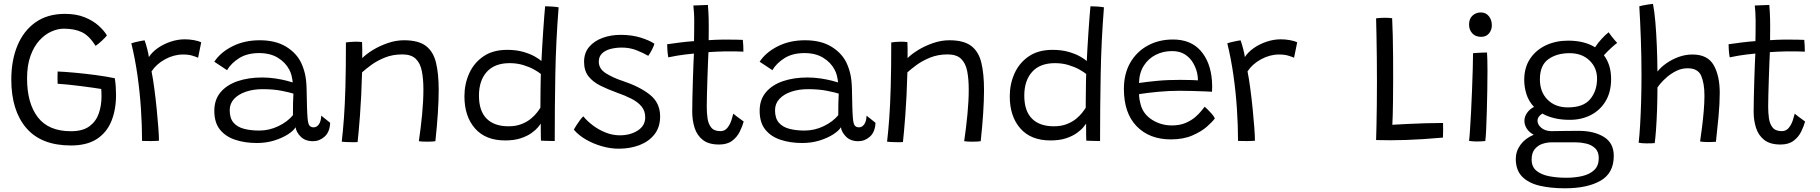

<svg xmlns="http://www.w3.org/2000/svg" viewBox="-20 -742 9584 1011"><path d="M353.5 24Q197 24 118.2 -68.2Q39.5 -160.5 39.5 -323Q39.5 -424.5 72 -502.5Q104.5 -580.5 167.5 -624.8Q230.5 -669 322 -669Q381.5 -669 425.5 -651.2Q469.5 -633.5 498.8 -607.2Q528 -581 543 -555.5Q536.5 -546.5 517.8 -528.8Q499 -511 483.5 -500.5Q448.5 -555.5 409.8 -573.2Q371 -591 316 -591Q284.5 -591 250.5 -576Q216.5 -561 187.5 -529.2Q158.5 -497.5 140.5 -447.8Q122.5 -398 122.5 -329Q122.5 -198.5 179 -124.8Q235.5 -51 353.5 -51Q415.5 -51 450.5 -76.8Q485.5 -102.5 500 -144.2Q514.5 -186 514.5 -233.5Q514.5 -255.5 513 -273.5Q501 -275.5 472 -279.8Q443 -284 407.2 -288.5Q371.5 -293 338 -296.5Q304.5 -300 283.5 -301Q283 -312.5 282.8 -332.8Q282.5 -353 283.5 -365.5Q321.5 -364 375.8 -359Q430 -354 485.8 -346.5Q541.5 -339 584.5 -330Q588 -308 589.5 -285.5Q591 -263 591 -242Q591 -164 566.5 -104Q542 -44 489.8 -10Q437.5 24 353.5 24Z M764 -441.5Q780.5 -467.5 810.8 -488.8Q841 -510 878.5 -522.5Q916 -535 953 -535Q976.5 -535 1000.8 -530.8Q1025 -526.5 1039.5 -519L1023 -438Q1011 -443.5 991.8 -449.2Q972.5 -455 943.5 -455Q895.5 -455 849.2 -429.8Q803 -404.5 778 -366Q785.5 -329 792.5 -276.5Q799.5 -224 805 -169.2Q810.5 -114.5 813.8 -69.2Q817 -24 817 -1Q800 0.5 774.2 0.8Q748.5 1 728 0Q728 -80 722.2 -167.8Q716.5 -255.5 704 -344Q691.5 -432.5 671.5 -514Q686 -519 710 -524Q734 -529 741.5 -529.5Q748 -512 755 -485Q762 -458 764 -441.5Z M1332.5 11Q1270 11 1219 -5.8Q1168 -22.5 1138.2 -59.5Q1108.5 -96.5 1108.5 -158.5Q1108.5 -217 1141.2 -256Q1174 -295 1231 -314.5Q1288 -334 1360.5 -334Q1396 -334 1430 -328.8Q1464 -323.5 1488.8 -317.2Q1513.5 -311 1521.5 -308Q1519.5 -326 1515.2 -343.8Q1511 -361.5 1503 -375.5Q1483 -413.5 1443 -438Q1403 -462.5 1344.5 -462.5Q1281.5 -462.5 1239.2 -435.8Q1197 -409 1175.5 -372.5L1108.5 -417Q1140.5 -466 1203.5 -498Q1266.5 -530 1347.5 -530Q1430.5 -530 1485.5 -496.8Q1540.5 -463.5 1565.5 -412Q1578.5 -384.5 1586 -352.5Q1593.5 -320.5 1594.5 -271.5Q1595.5 -217 1596.5 -180.8Q1597.5 -144.5 1599.5 -120.5Q1602 -89.5 1609.8 -80.5Q1617.5 -71.5 1631.5 -71.5Q1648 -71.5 1659.2 -87.5Q1670.5 -103.5 1671.5 -133L1718.5 -95.5Q1716.5 -47 1689.5 -22.8Q1662.5 1.5 1628 1.5Q1587 1.5 1563.2 -22.5Q1539.5 -46.5 1536.5 -72Q1525.5 -53.5 1496 -34.5Q1466.5 -15.5 1424.2 -2.2Q1382 11 1332.5 11ZM1345 -54.5Q1398 -54.5 1446 -77.8Q1494 -101 1522.5 -135.5Q1522.5 -171.5 1523 -198.5Q1523.5 -225.5 1525 -249Q1509.5 -254.5 1465 -263.5Q1420.5 -272.5 1363.5 -272.5Q1314 -272.5 1274.5 -259Q1235 -245.5 1212.2 -220.8Q1189.5 -196 1189.5 -161.5Q1189.5 -119.5 1209.5 -96.2Q1229.5 -73 1264.8 -63.8Q1300 -54.5 1345 -54.5Z M1863 6Q1855 6.5 1844.5 6.8Q1834 7 1823.5 6.5Q1813 6.5 1800 5.8Q1787 5 1779.5 4Q1786 -52 1791 -119.8Q1796 -187.5 1798.8 -283.2Q1801.5 -379 1801.5 -518.5Q1811 -520 1824.5 -521.2Q1838 -522.5 1853 -522.5Q1861.5 -522.5 1870.8 -522Q1880 -521.5 1886.5 -520.5Q1887.5 -512 1887.5 -484.2Q1887.5 -456.5 1887.5 -436Q1908 -457 1943.5 -478.8Q1979 -500.5 2021.8 -515.2Q2064.5 -530 2107.5 -530Q2183.5 -530 2222.8 -500Q2262 -470 2276 -411.5Q2290 -353 2290 -267.5Q2290 -214.5 2285.5 -145Q2281 -75.5 2272.5 1.5Q2259 4 2229.5 4Q2217 4 2205.2 3.5Q2193.5 3 2185.5 1.5Q2196 -69.5 2202.8 -140.5Q2209.5 -211.5 2209.5 -270.5Q2209.5 -326 2201.2 -367.8Q2193 -409.5 2169 -432.5Q2145 -455.5 2098.5 -455.5Q2047.5 -455.5 2006.2 -438.8Q1965 -422 1934.8 -399.8Q1904.5 -377.5 1886.5 -361Q1883 -232 1875.5 -134.2Q1868 -36.5 1863 6Z M2828.5 -1.5Q2828 -10.5 2827.8 -29Q2827.5 -47.5 2827.5 -65.5Q2827.5 -83.5 2827.5 -91Q2824.5 -86 2812.8 -71.8Q2801 -57.5 2778.8 -41.5Q2756.5 -25.5 2722.2 -14Q2688 -2.5 2639.5 -2.5Q2536.5 -2.5 2481 -66Q2425.5 -129.5 2425.5 -235Q2425.5 -299.5 2450.5 -355.2Q2475.5 -411 2525.5 -445.2Q2575.5 -479.5 2650.5 -479.5Q2698 -479.5 2734.8 -469Q2771.5 -458.5 2796 -444.5Q2820.5 -430.5 2831 -420.5Q2832 -445.5 2834.5 -487.5Q2837 -529.5 2840 -575.2Q2843 -621 2846 -657.8Q2849 -694.5 2850.5 -709Q2867.5 -709 2887.5 -707.5Q2907.5 -706 2921.5 -703.5Q2907.5 -527.5 2904.2 -353Q2901 -178.5 2901 0.5Q2894 0.5 2879.2 0.2Q2864.5 0 2849.8 -0.5Q2835 -1 2828.5 -1.5ZM2657.5 -77Q2697 -77 2726.5 -88.8Q2756 -100.5 2776.2 -117.5Q2796.5 -134.5 2808.8 -150.8Q2821 -167 2825.5 -175Q2825.5 -187.5 2825.8 -212Q2826 -236.5 2826.2 -264.8Q2826.5 -293 2827 -317Q2827.5 -341 2828 -352.5Q2816 -362.5 2792 -376Q2768 -389.5 2735 -399.5Q2702 -409.5 2663.5 -409.5Q2584.5 -409.5 2543.2 -363.5Q2502 -317.5 2502 -238.5Q2502 -158 2542.2 -117.5Q2582.5 -77 2657.5 -77Z M3237.5 41Q3195 41 3150 28.2Q3105 15.5 3065.8 -7Q3026.5 -29.5 3001.5 -59.5Q3006 -68 3015 -82Q3024 -96 3034 -109.5Q3044 -123 3051.5 -129.5Q3072 -104 3102.8 -81Q3133.5 -58 3169.8 -43.8Q3206 -29.5 3243.5 -29.5Q3299 -29.5 3338.2 -54.8Q3377.5 -80 3377.5 -124Q3377.5 -158 3358 -181.5Q3338.5 -205 3304.8 -222.2Q3271 -239.5 3229 -254Q3180.5 -271.5 3141 -291.2Q3101.5 -311 3078.5 -340.5Q3055.5 -370 3055.5 -416.5Q3055.5 -463.5 3082.2 -495Q3109 -526.5 3152.8 -542.5Q3196.5 -558.5 3248 -558.5Q3308 -558.5 3355 -543.5Q3402 -528.5 3426 -511.5Q3422.5 -499 3412.8 -480Q3403 -461 3393.5 -448Q3368 -463 3332.2 -477.2Q3296.5 -491.5 3254 -491.5Q3223.5 -491.5 3195.8 -484.5Q3168 -477.5 3150.5 -461Q3133 -444.5 3133 -417Q3133 -380 3169.8 -356.5Q3206.5 -333 3259.5 -315.5Q3348.5 -286 3402.2 -243.2Q3456 -200.5 3456 -129Q3456 -73 3426.8 -35.2Q3397.5 2.5 3348.2 21.8Q3299 41 3237.5 41Z M3896 -102Q3889 -76.5 3875 -48.2Q3861 -20 3835 -0.5Q3809 19 3766.5 19Q3711.5 19 3680.8 -5.2Q3650 -29.5 3637.5 -69Q3625 -108.5 3625 -153.5Q3625 -183.5 3626 -228.5Q3627 -273.5 3628.5 -321Q3630 -368.5 3631.5 -406.5Q3633 -444.5 3634 -460Q3581.5 -455 3544.8 -448.8Q3508 -442.5 3499 -440Q3495.5 -457.5 3494.2 -479.8Q3493 -502 3493 -509Q3520.5 -513 3559.2 -518Q3598 -523 3634.5 -525.5Q3635 -548 3635.2 -577.8Q3635.5 -607.5 3635.5 -634.5Q3635.5 -657 3634 -677.8Q3632.5 -698.5 3631 -713L3707.5 -716Q3708.5 -707.5 3710.2 -677.2Q3712 -647 3712 -604Q3712 -589 3711.8 -567.2Q3711.5 -545.5 3711.5 -530.5Q3726 -531.5 3748 -532.5Q3770 -533.5 3783.5 -533.5Q3820 -534 3852.8 -533.2Q3885.5 -532.5 3891.5 -532Q3893 -521.5 3893.8 -501.5Q3894.5 -481.5 3894.5 -470Q3889 -470.5 3859.5 -471.2Q3830 -472 3800.5 -471.5Q3779.5 -471 3754.2 -470Q3729 -469 3710.5 -467.5Q3709.5 -450 3708 -412Q3706.5 -374 3705 -328.5Q3703.5 -283 3702.5 -242.5Q3701.5 -202 3701.5 -180Q3701.5 -149 3705.5 -119.5Q3709.5 -90 3724.8 -70.8Q3740 -51.5 3773.5 -51.5Q3796 -51.5 3809.8 -68.5Q3823.5 -85.5 3830.8 -107.2Q3838 -129 3841.5 -143.5Q3846 -139 3858 -130Q3870 -121 3881.5 -112.8Q3893 -104.5 3896 -102Z M4204 11Q4141.5 11 4090.5 -5.8Q4039.5 -22.5 4009.8 -59.5Q3980 -96.5 3980 -158.5Q3980 -217 4012.8 -256Q4045.5 -295 4102.5 -314.5Q4159.5 -334 4232 -334Q4267.5 -334 4301.5 -328.8Q4335.5 -323.5 4360.2 -317.2Q4385 -311 4393 -308Q4391 -326 4386.8 -343.8Q4382.5 -361.5 4374.5 -375.5Q4354.5 -413.5 4314.5 -438Q4274.5 -462.5 4216 -462.5Q4153 -462.5 4110.8 -435.8Q4068.5 -409 4047 -372.5L3980 -417Q4012 -466 4075 -498Q4138 -530 4219 -530Q4302 -530 4357 -496.8Q4412 -463.5 4437 -412Q4450 -384.5 4457.5 -352.5Q4465 -320.5 4466 -271.5Q4467 -217 4468 -180.8Q4469 -144.5 4471 -120.5Q4473.5 -89.5 4481.2 -80.5Q4489 -71.5 4503 -71.5Q4519.5 -71.5 4530.8 -87.5Q4542 -103.5 4543 -133L4590 -95.5Q4588 -47 4561 -22.8Q4534 1.5 4499.5 1.5Q4458.5 1.5 4434.8 -22.5Q4411 -46.5 4408 -72Q4397 -53.5 4367.5 -34.5Q4338 -15.5 4295.8 -2.2Q4253.5 11 4204 11ZM4216.5 -54.5Q4269.5 -54.5 4317.5 -77.8Q4365.5 -101 4394 -135.5Q4394 -171.5 4394.5 -198.5Q4395 -225.5 4396.5 -249Q4381 -254.5 4336.5 -263.5Q4292 -272.5 4235 -272.5Q4185.5 -272.5 4146 -259Q4106.5 -245.5 4083.8 -220.8Q4061 -196 4061 -161.5Q4061 -119.5 4081 -96.2Q4101 -73 4136.2 -63.8Q4171.5 -54.5 4216.5 -54.5Z M4734.5 6Q4726.5 6.5 4716 6.8Q4705.5 7 4695 6.5Q4684.5 6.5 4671.5 5.8Q4658.5 5 4651 4Q4657.5 -52 4662.5 -119.8Q4667.5 -187.5 4670.2 -283.2Q4673 -379 4673 -518.5Q4682.5 -520 4696 -521.2Q4709.5 -522.5 4724.5 -522.5Q4733 -522.5 4742.2 -522Q4751.5 -521.5 4758 -520.5Q4759 -512 4759 -484.2Q4759 -456.5 4759 -436Q4779.5 -457 4815 -478.8Q4850.5 -500.5 4893.2 -515.2Q4936 -530 4979 -530Q5055 -530 5094.2 -500Q5133.5 -470 5147.5 -411.5Q5161.5 -353 5161.5 -267.5Q5161.5 -214.5 5157 -145Q5152.5 -75.5 5144 1.5Q5130.5 4 5101 4Q5088.5 4 5076.8 3.5Q5065 3 5057 1.5Q5067.5 -69.5 5074.2 -140.5Q5081 -211.5 5081 -270.5Q5081 -326 5072.8 -367.8Q5064.5 -409.5 5040.5 -432.5Q5016.5 -455.5 4970 -455.5Q4919 -455.5 4877.8 -438.8Q4836.5 -422 4806.2 -399.8Q4776 -377.5 4758 -361Q4754.5 -232 4747 -134.2Q4739.5 -36.5 4734.5 6Z M5700 -1.5Q5699.5 -10.5 5699.2 -29Q5699 -47.5 5699 -65.5Q5699 -83.5 5699 -91Q5696 -86 5684.2 -71.8Q5672.5 -57.5 5650.2 -41.5Q5628 -25.5 5593.8 -14Q5559.5 -2.5 5511 -2.5Q5408 -2.5 5352.5 -66Q5297 -129.5 5297 -235Q5297 -299.5 5322 -355.2Q5347 -411 5397 -445.2Q5447 -479.5 5522 -479.5Q5569.5 -479.5 5606.2 -469Q5643 -458.5 5667.5 -444.5Q5692 -430.5 5702.5 -420.5Q5703.5 -445.5 5706 -487.5Q5708.5 -529.5 5711.5 -575.2Q5714.5 -621 5717.5 -657.8Q5720.5 -694.5 5722 -709Q5739 -709 5759 -707.5Q5779 -706 5793 -703.5Q5779 -527.5 5775.8 -353Q5772.5 -178.5 5772.5 0.5Q5765.5 0.5 5750.8 0.2Q5736 0 5721.2 -0.5Q5706.5 -1 5700 -1.5ZM5529 -77Q5568.5 -77 5598 -88.8Q5627.5 -100.5 5647.8 -117.5Q5668 -134.5 5680.2 -150.8Q5692.5 -167 5697 -175Q5697 -187.5 5697.2 -212Q5697.5 -236.5 5697.8 -264.8Q5698 -293 5698.5 -317Q5699 -341 5699.5 -352.5Q5687.5 -362.5 5663.5 -376Q5639.5 -389.5 5606.5 -399.5Q5573.5 -409.5 5535 -409.5Q5456 -409.5 5414.8 -363.5Q5373.5 -317.5 5373.5 -238.5Q5373.5 -158 5413.8 -117.5Q5454 -77 5529 -77Z M6377 -118.5Q6364.5 -101 6335 -75Q6305.5 -49 6258 -28.5Q6210.5 -8 6145 -8Q6032.5 -8 5965.2 -77.2Q5898 -146.5 5898 -273.5Q5898 -353.5 5931.5 -411.8Q5965 -470 6023.5 -502Q6082 -534 6156.5 -534Q6250 -534 6302 -475Q6354 -416 6361.5 -318.5Q6364 -288 6362 -259Q6354 -259.5 6324 -260.8Q6294 -262 6257 -263Q6220 -264 6190.5 -264Q6137.5 -264 6080.5 -258.8Q6023.5 -253.5 5978 -246.5Q5978 -232 5980.2 -218.2Q5982.5 -204.5 5986 -192Q5999.5 -141 6046.5 -111.2Q6093.5 -81.5 6150.5 -81.5Q6192 -81.5 6222.5 -94.5Q6253 -107.5 6273.8 -125.5Q6294.5 -143.5 6306.5 -159Q6318.5 -174.5 6323.5 -180Q6327.5 -176.5 6338.8 -165.8Q6350 -155 6361.2 -142Q6372.5 -129 6377 -118.5ZM5977.5 -305Q6018 -311 6072 -316.2Q6126 -321.5 6194.5 -321.5Q6230 -321.5 6254 -320.5Q6278 -319.5 6288 -319Q6288 -337.5 6283.5 -358Q6277.5 -384.5 6262.2 -411Q6247 -437.5 6219.8 -455.2Q6192.5 -473 6151.5 -473Q6104.5 -473 6065.5 -453.2Q6026.5 -433.5 6002.8 -396Q5979 -358.5 5977.5 -305Z M6535 -441.5Q6551.5 -467.5 6581.8 -488.8Q6612 -510 6649.5 -522.5Q6687 -535 6724 -535Q6747.5 -535 6771.8 -530.8Q6796 -526.5 6810.5 -519L6794 -438Q6782 -443.5 6762.8 -449.2Q6743.5 -455 6714.5 -455Q6666.5 -455 6620.2 -429.8Q6574 -404.5 6549 -366Q6556.5 -329 6563.5 -276.5Q6570.5 -224 6576 -169.2Q6581.5 -114.5 6584.8 -69.2Q6588 -24 6588 -1Q6571 0.5 6545.2 0.8Q6519.5 1 6499 0Q6499 -80 6493.2 -167.8Q6487.5 -255.5 6475 -344Q6462.5 -432.5 6442.5 -514Q6457 -519 6481 -524Q6505 -529 6512.5 -529.5Q6519 -512 6526 -485Q6533 -458 6535 -441.5Z M7226 -4.5Q7227 -32 7228 -80Q7229 -128 7229.8 -188.2Q7230.5 -248.5 7230.5 -313Q7230.5 -377.5 7229.8 -440.5Q7229 -503.5 7228 -556.8Q7227 -610 7226 -645.5Q7232.5 -646.5 7245.5 -647.5Q7258.5 -648.5 7271.5 -648.5Q7282 -648.5 7294 -647.8Q7306 -647 7310.5 -646Q7312.5 -607 7313.8 -554Q7315 -501 7315.5 -441.2Q7316 -381.5 7315.8 -321.2Q7315.5 -261 7315 -207.5Q7314 -124 7311.5 -85Q7344.5 -87 7390 -89.2Q7435.5 -91.5 7484.8 -93Q7534 -94.5 7578.5 -94.5Q7579 -81.5 7579 -58Q7579 -34.5 7578 -17.5Q7523 -12.5 7475 -9.5Q7427 -6.5 7384 -5Q7342.5 -3.5 7303.8 -3.5Q7265 -3.5 7226 -4.5Z M7779 -548Q7749 -548 7732.2 -566.8Q7715.5 -585.5 7715.5 -612.5Q7715.5 -643.5 7733.8 -660Q7752 -676.5 7777.5 -676.5Q7804 -676.5 7819.8 -656.8Q7835.5 -637 7835.5 -609Q7835.5 -584 7820.5 -566Q7805.5 -548 7779 -548ZM7801 0.5Q7794 1.5 7782 2.2Q7770 3 7758 3Q7735.5 3 7715.5 0Q7717.5 -13 7720.2 -54.2Q7723 -95.5 7726 -151.8Q7729 -208 7731.2 -268Q7733.5 -328 7735 -379.8Q7736.5 -431.5 7736.5 -462Q7742 -462.5 7756.8 -463.5Q7771.5 -464.5 7787 -465Q7802.5 -465.5 7810 -465.5Q7811 -452.5 7811.8 -427Q7812.5 -401.5 7812.5 -369.5Q7812.5 -322.5 7811.5 -266Q7810.5 -209.5 7809 -154.8Q7807.5 -100 7805.5 -58.2Q7803.5 -16.5 7801 0.5Z M8246 -111Q8200.5 -111 8164.5 -119.8Q8128.5 -128.5 8101.5 -144Q8076 -128.5 8076 -105.5Q8076 -86.5 8095 -69.8Q8114 -53 8146 -51.5Q8149 -51.5 8152 -51.5Q8183.5 -52 8221 -52.5Q8258.5 -53 8293.5 -53Q8373 -53 8425.2 -21.2Q8477.5 10.5 8477.5 79Q8477.5 169.5 8408 209.5Q8338.5 249.5 8220 249.5Q8146 249.5 8087.8 236Q8029.5 222.5 7995.8 188.8Q7962 155 7961.5 95.5Q7961.5 54.5 7986.2 20.5Q8011 -13.5 8056 -32.5Q8031 -46 8019 -65.5Q8007 -85 8007 -105Q8007 -128.5 8021.5 -148.5Q8036 -168.5 8057.5 -179Q8030 -208 8018 -245.2Q8006 -282.5 8006 -321Q8006 -386.5 8037 -432.8Q8068 -479 8120.2 -503.5Q8172.5 -528 8237 -528Q8322.5 -528 8379 -493Q8394 -516 8414 -537.8Q8434 -559.5 8450.5 -572Q8454.5 -566 8463 -554.8Q8471.5 -543.5 8480.8 -532.5Q8490 -521.5 8495.5 -516Q8485 -509 8463.8 -489.5Q8442.5 -470 8425.5 -451Q8463.5 -401 8463.5 -326Q8463.5 -258 8435 -210Q8406.5 -162 8357.2 -136.5Q8308 -111 8246 -111ZM8236 -176.5Q8317.5 -176.5 8353.5 -220Q8389.5 -263.5 8389.5 -328Q8389.5 -385.5 8349.5 -423.8Q8309.5 -462 8245 -462Q8177 -462 8132.8 -430Q8088.5 -398 8088.5 -324Q8088.5 -257.5 8129 -217Q8169.5 -176.5 8236 -176.5ZM8227.5 194Q8273.5 194 8312.5 184.8Q8351.5 175.5 8375 153Q8398.5 130.5 8398.5 90.5Q8398.5 56.5 8379.2 38.5Q8360 20.5 8332.2 14Q8304.5 7.5 8278.5 7.5H8148.5Q8126.5 7.5 8102.5 15.2Q8078.5 23 8061.8 42.8Q8045 62.5 8045 98Q8045 136.5 8070.5 157.2Q8096 178 8137.5 186Q8179 194 8227.5 194Z M8693 11.5Q8677 13 8651 13Q8638.5 13 8626.2 12Q8614 11 8608.5 9.5Q8613 -27.5 8616.2 -83.2Q8619.5 -139 8621.5 -207Q8623.5 -275 8623.5 -348Q8623.5 -443.5 8620 -539Q8616.5 -634.5 8612 -709Q8616.5 -710.5 8631 -713.5Q8645.5 -716.5 8661 -718.8Q8676.5 -721 8684 -721.5Q8691.5 -684 8696.5 -626.2Q8701.5 -568.5 8704.2 -500.8Q8707 -433 8707.5 -365Q8724.5 -387.5 8753.5 -408Q8782.5 -428.5 8818.2 -441.8Q8854 -455 8892 -455Q8971.5 -455 9003.5 -399.2Q9035.5 -343.5 9035.5 -253Q9035.5 -197.5 9029 -126.8Q9022.5 -56 9015.5 4.5Q8997 6 8974 6Q8962 6 8951 5.2Q8940 4.5 8932 3Q8937 -30 8942.2 -71.8Q8947.5 -113.5 8951.2 -157Q8955 -200.5 8955 -238Q8955 -302.5 8938 -342.5Q8921 -382.5 8866.5 -382.5Q8835.5 -382.5 8808.2 -369.2Q8781 -356 8759.2 -337.5Q8737.5 -319 8724 -302.8Q8710.5 -286.5 8707.5 -281Q8707.5 -224.5 8705.5 -165.8Q8703.5 -107 8700 -59.2Q8696.5 -11.5 8693 11.5Z M9485 -102Q9478 -76.5 9464 -48.2Q9450 -20 9424 -0.5Q9398 19 9355.5 19Q9300.5 19 9269.8 -5.2Q9239 -29.5 9226.5 -69Q9214 -108.5 9214 -153.5Q9214 -183.5 9215 -228.5Q9216 -273.5 9217.5 -321Q9219 -368.5 9220.5 -406.5Q9222 -444.5 9223 -460Q9170.5 -455 9133.8 -448.8Q9097 -442.5 9088 -440Q9084.5 -457.5 9083.2 -479.8Q9082 -502 9082 -509Q9109.5 -513 9148.2 -518Q9187 -523 9223.5 -525.5Q9224 -548 9224.2 -577.8Q9224.5 -607.5 9224.5 -634.5Q9224.5 -657 9223 -677.8Q9221.5 -698.5 9220 -713L9296.5 -716Q9297.5 -707.5 9299.2 -677.2Q9301 -647 9301 -604Q9301 -589 9300.8 -567.2Q9300.5 -545.5 9300.5 -530.5Q9315 -531.5 9337 -532.5Q9359 -533.5 9372.5 -533.5Q9409 -534 9441.8 -533.2Q9474.5 -532.5 9480.5 -532Q9482 -521.5 9482.8 -501.5Q9483.5 -481.5 9483.5 -470Q9478 -470.5 9448.5 -471.2Q9419 -472 9389.5 -471.5Q9368.5 -471 9343.2 -470Q9318 -469 9299.5 -467.5Q9298.5 -450 9297 -412Q9295.5 -374 9294 -328.5Q9292.5 -283 9291.5 -242.5Q9290.5 -202 9290.5 -180Q9290.5 -149 9294.5 -119.5Q9298.5 -90 9313.8 -70.8Q9329 -51.5 9362.5 -51.5Q9385 -51.5 9398.8 -68.5Q9412.5 -85.5 9419.8 -107.2Q9427 -129 9430.5 -143.5Q9435 -139 9447 -130Q9459 -121 9470.5 -112.8Q9482 -104.5 9485 -102Z"/></svg>

Font: Grandstander Light
Style: Regular
Weight: 300
Designer: Tyler Finck
Foundry: Etcetera Type Co
Version: Version 1.200; ttfautohint (v1.8.3)